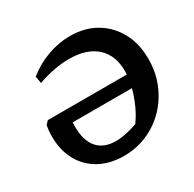

<svg xmlns="http://www.w3.org/2000/svg" viewBox="-149 -820 998 988"><g transform="rotate(-30 350.0 -326.0)"><path d="M318 11Q235 11 173.5 -23Q112 -57 78.5 -118Q45 -179 45 -259Q45 -295 51 -326L69 -345H538Q539 -355 539 -366Q539 -459 482 -511Q425 -563 320 -563Q234 -563 134 -528L127 -570Q183 -615 249.5 -639Q316 -663 383 -663Q470 -663 535.5 -624.5Q601 -586 638 -518Q675 -450 675 -359Q675 -281 647.5 -214Q620 -147 571.5 -96.5Q523 -46 458 -17.5Q393 11 318 11ZM173 -248Q173 -163 210.5 -119.5Q248 -76 320 -76Q375 -76 448 -102Q474 -137 494 -181.5Q514 -226 526 -271H174Q173 -259 173 -248Z"/></g></svg>

Font: Piazzolla SemiBold
Style: Italic
Weight: 600
Italic angle: -11.3°
Designer: Juan Pablo del Peral
Foundry: Huerta Tipografica
Version: Version 1.330